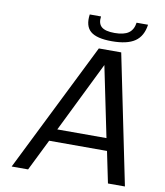

<svg xmlns="http://www.w3.org/2000/svg" viewBox="-93 -947 880 1023"><g transform="rotate(10 346.5 -435.0)"><path d="M561 0 525.9 -169.9H212.9L128.9 0H40L388.2 -700.2H509.3L652.8 0ZM432.6 -618.2 245.1 -236.8H511.2ZM624.5 -870.1Q615.7 -807.1 574 -778.6Q532.2 -750 449.2 -750Q366.7 -750 333.5 -778.6Q300.3 -807.1 309.1 -870.1H370.1Q364.7 -831.5 385.3 -813.7Q405.8 -795.9 456.1 -795.9Q506.3 -795.9 531.7 -813.7Q557.1 -831.5 562.5 -870.1Z"/></g></svg>

Font: Fivo Sans
Style: Italic
Weight: 400
Designer: Alexander Slobzheninov
Foundry: Alexander Slobzheninov
Version: 1.0